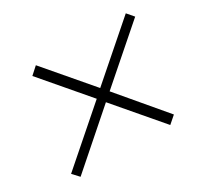

<svg xmlns="http://www.w3.org/2000/svg" viewBox="-101 -639 750 710"><g transform="rotate(-30 274.5 -284.0)"><path d="M58 -64 33 -91 254 -284 90 -476 121 -504 285 -312 505 -504 529 -476 309 -284 472 -91 441 -64 277 -256Z"/></g></svg>

Font: Nunito Sans 10pt SemiCondensed ExtraLight
Style: Italic
Weight: 250
Width: 4
Italic angle: -9°
Designer: Vernon Adams
Foundry: Vernon Adams
Version: Version 3.101;gftools[0.9.27]